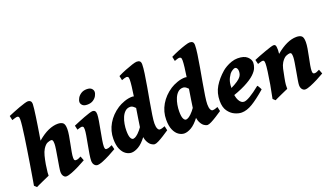

<svg xmlns="http://www.w3.org/2000/svg" viewBox="-66 -1136 2754 1606"><g transform="rotate(-20 1310.5 -332.5)"><path d="M491.7 -59.1Q463.9 -43 428.5 -25.1Q393.1 -7.3 360.8 5.4Q328.6 18.1 309.1 18.1Q295.9 18.1 285.4 4.2Q274.9 -9.8 274.9 -33.7Q274.9 -45.9 280 -78.1Q285.2 -110.4 292 -149.4Q298.8 -188.5 304 -222.2Q309.1 -255.9 309.1 -271Q309.1 -296.9 304.4 -303.7Q299.8 -310.5 292 -310.5Q280.8 -310.5 260 -302.7Q239.3 -294.9 218.3 -261.2Q205.6 -240.2 197 -207.8Q188.5 -175.3 181.6 -134.8Q173.8 -85.4 172.6 -67.4Q171.4 -49.3 171.4 -38.1Q165.5 -35.6 147.9 -27.8Q130.4 -20 109.1 -10.5Q87.9 -1 70.6 7.1Q53.2 15.1 47.9 18.1L27.3 -1Q32.7 -33.2 41 -81.3Q49.3 -129.4 58.3 -186Q67.4 -242.7 76.4 -300.5Q85.4 -358.4 93 -410.6Q100.6 -462.9 105 -502.4Q109.4 -542 109.4 -561Q109.4 -581.5 104 -586.4Q98.6 -591.3 91.8 -591.3Q84.5 -591.3 68.8 -586.4Q53.2 -581.5 44.9 -579.1L36.6 -618.7Q55.7 -627 82.8 -637.9Q109.9 -648.9 137.7 -659.2Q165.5 -669.4 188 -676Q210.4 -682.6 220.7 -682.6Q233.4 -682.6 242.7 -674.6Q252 -666.5 252 -645.5Q252 -632.8 248.5 -603.8Q245.1 -574.7 239.7 -537.4Q234.4 -500 228.3 -461.2Q222.2 -422.4 216.8 -389.2Q211.4 -356 208 -336.4Q260.7 -381.3 305.7 -400.9Q350.6 -420.4 390.1 -420.4Q418.9 -420.4 435.5 -408Q452.1 -395.5 452.1 -352.1Q452.1 -328.6 446.5 -295.2Q440.9 -261.7 433.6 -226.1Q426.3 -190.4 420.7 -159.2Q415 -127.9 415 -109.4Q415 -94.2 418.5 -88.4Q421.9 -82.5 431.2 -82.5Q443.8 -82.5 453.4 -86.4Q462.9 -90.3 477.1 -97.7Z M773.4 -566.9Q773.4 -550.3 762.9 -531.2Q752.4 -512.2 731.7 -499Q710.9 -485.8 680.2 -485.8Q650.4 -485.8 637.2 -499.3Q624 -512.7 624 -527.8Q624 -543.9 634.8 -563Q645.5 -582 666.5 -595.7Q687.5 -609.4 717.3 -609.4Q747.1 -609.4 760.3 -595.7Q773.4 -582 773.4 -566.9ZM763.7 -59.1Q735.8 -42.5 701.7 -24.7Q667.5 -6.8 636.7 5.6Q606 18.1 586.9 18.1Q571.8 18.1 560.1 4.2Q548.3 -9.8 548.3 -33.7Q548.3 -53.7 554.2 -90.8Q560.1 -127.9 568.1 -169.4Q576.2 -210.9 582 -246.1Q587.9 -281.2 587.9 -297.9Q587.9 -318.4 582.8 -323.2Q577.6 -328.1 569.3 -328.1Q564.5 -328.1 554.9 -325.4Q545.4 -322.8 537.6 -320.1Q529.8 -317.4 529.8 -317.4L521 -356Q540 -364.3 566.4 -375.2Q592.8 -386.2 620.1 -396.5Q647.5 -406.7 669.4 -413.6Q691.4 -420.4 701.2 -420.4Q713.9 -420.4 721.7 -411.6Q729.5 -402.8 729.5 -382.3Q729.5 -362.8 723.4 -325.7Q717.3 -288.6 709 -245.8Q700.7 -203.1 694.6 -166Q688.5 -128.9 688.5 -109.4Q688.5 -82.5 701.7 -82.5Q715.8 -82.5 725.8 -85.9Q735.8 -89.4 754.4 -97.7Z M1233.4 -56.2Q1208 -39.1 1181.2 -22Q1154.3 -4.9 1131.6 6.6Q1108.9 18.1 1095.7 18.1Q1084.5 18.1 1067.1 6.6Q1049.8 -4.9 1036.4 -32.2Q1022.9 -59.6 1022.9 -107.4Q1022.9 -121.1 1027.3 -153.8Q1031.7 -186.5 1038.8 -230.7Q1045.9 -274.9 1053.5 -323.5Q1061 -372.1 1068.1 -418.5Q1075.2 -464.8 1079.6 -502.4Q1084 -540 1084 -561Q1084 -581.5 1078.1 -586.4Q1072.3 -591.3 1064 -591.3Q1058.1 -591.3 1044.9 -587.2Q1031.7 -583 1021.5 -579.1L1013.2 -618.7Q1046.4 -635.3 1082.5 -649.7Q1118.7 -664.1 1147.9 -673.3Q1177.2 -682.6 1189.9 -682.6Q1206.5 -682.6 1216.1 -674.6Q1225.6 -666.5 1225.6 -645.5Q1225.6 -617.7 1218.3 -566.4Q1210.9 -515.1 1200 -452.9Q1189 -390.6 1178 -329.1Q1167 -267.6 1159.7 -218.5Q1152.3 -169.4 1152.3 -145Q1152.3 -115.2 1159.9 -99.4Q1167.5 -83.5 1178.2 -83.5Q1196.8 -83.5 1224.6 -95.2ZM1175.3 -353 1106.9 -269Q1098.6 -269 1087.9 -280.8Q1077.1 -292.5 1064.5 -307.6Q1051.8 -322.8 1037.6 -334.5Q1023.4 -346.2 1008.3 -346.2Q981.4 -346.2 962.9 -329.1Q944.3 -312 932.9 -284.9Q921.4 -257.8 916.3 -227.3Q911.1 -196.8 911.1 -169.9Q911.1 -124.5 920.4 -105.2Q929.7 -85.9 943.4 -85.9Q947.8 -85.9 958.7 -90.3Q969.7 -94.7 989 -112.3Q1008.3 -129.9 1036.6 -169.9L1027.8 -74.2Q987.8 -21.5 952.9 -1.7Q918 18.1 890.6 18.1Q865.2 18.1 840.8 1.5Q816.4 -15.1 800.8 -50.3Q785.2 -85.4 785.2 -141.1Q785.2 -212.4 821.3 -274.2Q857.4 -335.9 921.4 -377.9Q945.8 -394 982.4 -407.2Q1019 -420.4 1054.7 -420.4Q1067.4 -420.4 1083 -410.2Q1098.6 -399.9 1115 -386.7Q1131.3 -373.5 1146.7 -363.3Q1162.1 -353 1175.3 -353Z M1703.6 -56.2Q1678.2 -39.1 1651.4 -22Q1624.5 -4.9 1601.8 6.6Q1579.1 18.1 1565.9 18.1Q1554.7 18.1 1537.4 6.6Q1520 -4.9 1506.6 -32.2Q1493.2 -59.6 1493.2 -107.4Q1493.2 -121.1 1497.6 -153.8Q1502 -186.5 1509 -230.7Q1516.1 -274.9 1523.7 -323.5Q1531.2 -372.1 1538.3 -418.5Q1545.4 -464.8 1549.8 -502.4Q1554.2 -540 1554.2 -561Q1554.2 -581.5 1548.3 -586.4Q1542.5 -591.3 1534.2 -591.3Q1528.3 -591.3 1515.1 -587.2Q1502 -583 1491.7 -579.1L1483.4 -618.7Q1516.6 -635.3 1552.7 -649.7Q1588.9 -664.1 1618.2 -673.3Q1647.5 -682.6 1660.2 -682.6Q1676.8 -682.6 1686.3 -674.6Q1695.8 -666.5 1695.8 -645.5Q1695.8 -617.7 1688.5 -566.4Q1681.2 -515.1 1670.2 -452.9Q1659.2 -390.6 1648.2 -329.1Q1637.2 -267.6 1629.9 -218.5Q1622.6 -169.4 1622.6 -145Q1622.6 -115.2 1630.1 -99.4Q1637.7 -83.5 1648.4 -83.5Q1667 -83.5 1694.8 -95.2ZM1645.5 -353 1577.1 -269Q1568.8 -269 1558.1 -280.8Q1547.4 -292.5 1534.7 -307.6Q1522 -322.8 1507.8 -334.5Q1493.7 -346.2 1478.5 -346.2Q1451.7 -346.2 1433.1 -329.1Q1414.6 -312 1403.1 -284.9Q1391.6 -257.8 1386.5 -227.3Q1381.3 -196.8 1381.3 -169.9Q1381.3 -124.5 1390.6 -105.2Q1399.9 -85.9 1413.6 -85.9Q1418 -85.9 1429 -90.3Q1439.9 -94.7 1459.2 -112.3Q1478.5 -129.9 1506.8 -169.9L1498 -74.2Q1458 -21.5 1423.1 -1.7Q1388.2 18.1 1360.8 18.1Q1335.4 18.1 1311 1.5Q1286.6 -15.1 1271 -50.3Q1255.4 -85.4 1255.4 -141.1Q1255.4 -212.4 1291.5 -274.2Q1327.6 -335.9 1391.6 -377.9Q1416 -394 1452.6 -407.2Q1489.3 -420.4 1524.9 -420.4Q1537.6 -420.4 1553.2 -410.2Q1568.8 -399.9 1585.2 -386.7Q1601.6 -373.5 1616.9 -363.3Q1632.3 -353 1645.5 -353Z M2103.5 -341.3Q2103.5 -321.8 2094.2 -296.9Q2085 -272 2054.9 -243.4Q2024.9 -214.8 1964.4 -183.8Q1903.8 -152.8 1801.3 -121.1L1798.3 -176.3Q1855.5 -201.2 1889.2 -220Q1922.9 -238.8 1939.5 -254.2Q1956.1 -269.5 1961.4 -284.2Q1966.8 -298.8 1966.8 -315.4Q1966.8 -332 1960 -341.8Q1953.1 -351.6 1941.9 -351.6Q1935.1 -351.6 1919.7 -342.3Q1904.3 -333 1893.6 -318.8Q1874 -290.5 1866.2 -262.7Q1858.4 -234.9 1858.4 -185.5Q1858.4 -127 1876 -93.8Q1893.6 -60.5 1919.9 -60.5Q1959.5 -60.5 2068.4 -147.9Q2071.8 -146 2077.4 -137Q2083 -127.9 2087.6 -118.9Q2092.3 -109.9 2092.8 -107.4Q2019 -43.5 1967.5 -12.7Q1916 18.1 1871.1 18.1Q1843.3 18.1 1810.3 3.2Q1777.3 -11.7 1753.7 -45.4Q1730 -79.1 1730 -135.7Q1730 -206.5 1762.9 -261.2Q1795.9 -315.9 1850.6 -363.3Q1863.8 -375 1886.7 -388.4Q1909.7 -401.9 1937 -411.1Q1964.4 -420.4 1990.7 -420.4Q2048.8 -420.4 2076.2 -395.3Q2103.5 -370.1 2103.5 -341.3Z M2614.3 -59.1Q2586.9 -43 2552 -25.1Q2517.1 -7.3 2485.8 5.4Q2454.6 18.1 2437 18.1Q2421.4 18.1 2409.9 4.2Q2398.4 -9.8 2398.4 -33.7Q2398.4 -45.9 2403.8 -78.1Q2409.2 -110.4 2416.3 -149.4Q2423.3 -188.5 2428.7 -222.2Q2434.1 -255.9 2434.1 -271Q2434.1 -293 2430.4 -301.8Q2426.8 -310.5 2415.5 -310.5Q2403.8 -310.5 2383.3 -302Q2362.8 -293.5 2340.8 -260.3Q2327.6 -239.3 2320.6 -208.7Q2313.5 -178.2 2305.7 -134.8Q2297.9 -94.7 2296.4 -75.7Q2294.9 -56.6 2295.4 -38.1Q2289.1 -35.6 2271.5 -27.8Q2253.9 -20 2232.7 -10.5Q2211.4 -1 2194.1 7.1Q2176.8 15.1 2171.4 18.1L2150.9 -1Q2163.6 -60.5 2174.1 -121.1Q2184.6 -181.6 2190.9 -229.7Q2197.3 -277.8 2197.3 -298.8Q2197.3 -319.3 2192.9 -324.2Q2188.5 -329.1 2180.2 -329.1Q2173.8 -329.1 2158.7 -324.5Q2143.6 -319.8 2137.2 -317.4L2127.4 -356.4Q2146.5 -364.7 2174.3 -375.5Q2202.1 -386.2 2230.7 -396.5Q2259.3 -406.7 2281.2 -413.6Q2303.2 -420.4 2311 -420.4Q2323.7 -420.4 2328.9 -410.9Q2334 -401.4 2334 -369.6Q2334 -355.5 2331.5 -336.4Q2431.6 -420.4 2514.6 -420.4Q2543.5 -420.4 2559.6 -408.4Q2575.7 -396.5 2575.7 -353Q2575.7 -329.6 2570.1 -295.9Q2564.5 -262.2 2556.9 -226.3Q2549.3 -190.4 2543.7 -159.2Q2538.1 -127.9 2538.1 -109.4Q2538.1 -94.2 2542.2 -88.4Q2546.4 -82.5 2555.2 -82.5Q2565.4 -82.5 2574.2 -85.9Q2583 -89.4 2599.6 -97.7Z"/></g></svg>

Font: Dai Banna SIL
Style: Bold Italic
Weight: 700
Italic angle: -11°
Designer: Victor Gaultney
Foundry: SIL International
Version: Version 4.000